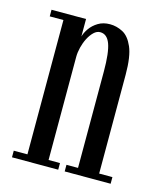

<svg xmlns="http://www.w3.org/2000/svg" viewBox="-86 -593 555 658"><g transform="rotate(15 191.0 -264.0)"><path d="M17.5 0V-23.5H66V-500H17.5V-523.5H140V-461.5Q143.5 -475 154.2 -490.5Q165 -506 182.8 -516.8Q200.5 -527.5 224.5 -527.5Q248 -527.5 270 -516Q292 -504.5 306.2 -471.8Q320.5 -439 320.5 -374.5V-23.5H367.5V0H204.5V-23.5H245.5V-365.5Q245.5 -432.5 234.5 -462.5Q223.5 -492.5 199 -492.5Q187 -492.5 176.5 -482.5Q166 -472.5 158 -457Q150 -441.5 145.5 -423.5Q141 -405.5 141 -389V-23.5H181.5V0Z"/></g></svg>

Font: Imbue 48pt
Style: Regular
Weight: 400
Designer: Tyler Finck
Foundry: Etcetera Type Company
Version: Version 1.102